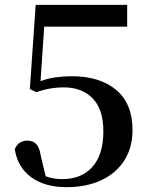

<svg xmlns="http://www.w3.org/2000/svg" viewBox="-20 -755 619 791"><path d="M254.9 16.1Q164.1 16.1 108.2 -25.1Q52.2 -66.4 41 -140.1Q47.9 -158.2 61.8 -167Q75.7 -175.8 91.8 -175.8Q115.2 -175.8 128.9 -162.1Q142.6 -148.4 147.9 -113.8L168 -28.8Q198.2 -17.1 236.8 -17.1Q316.4 -17.1 361.1 -67.9Q405.8 -118.7 405.8 -213.9Q405.8 -304.7 361.6 -349.9Q317.4 -395 243.2 -395Q184.1 -395 129.9 -375L103 -388.2L127 -734.9H503.9V-645H162.1L147 -420.9Q177.7 -432.1 209.7 -436.5Q241.7 -440.9 275.9 -440.9Q390.6 -440.9 458.3 -384.8Q525.9 -328.6 525.9 -219.2Q525.9 -146 491.7 -93.3Q457.5 -40.5 396.5 -12.2Q335.4 16.1 254.9 16.1Z"/></svg>

Font: Source Han Serif TW SemiBold
Style: Regular
Weight: 600
Designer: Ryoko NISHIZUKA Ë•øÂ°öÊ∂ºÂ≠ê (kana & ideographs); Frank Grie√ühammer (Latin, Greek & Cyrillic); Wenlong ZHANG Âº†ÊñáÈæô 
Foundry: Adobe
Version: Version 2.003;hotconv 1.1.1;makeotfexe 2.6.0